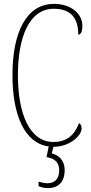

<svg xmlns="http://www.w3.org/2000/svg" viewBox="-20 -744 467 986"><path d="M254 10C339 10 399 -48 399 -84C399 -99 394 -107 386 -112C364 -55 328 -15 254 -15C131 -15 72 -162 72 -358C72 -553 130 -699 256 -699C345 -699 382 -650 382 -566C395 -566 403 -582 403 -612C403 -671 348 -724 257 -724C118 -724 44 -583 44 -358C44 -150 108 -8 230 8L219 63C261 69 284 90 284 130C284 176 260 197 223 197C211 197 195 194 178 189V212C195 219 210 222 226 222C281 222 312 189 312 130C312 76 279 52 246 44L254 10Z"/></svg>

Font: Noto Serif Hebrew ExtraCondensed Thin
Style: Regular
Weight: 100
Width: 2
Designer: Monotype Design Team
Foundry: Monotype Imaging Inc.
Version: Version 2.004